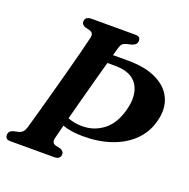

<svg xmlns="http://www.w3.org/2000/svg" viewBox="-126 -820 928 941"><g transform="rotate(20 338.0 -350.0)"><path d="M226 -89Q220 -62 241.5 -56L268 -50Q287 -42 286.5 -27Q286.5 0 254 0H26.5Q10 0 4.2 -6.5Q-1.5 -13 -1 -23.5Q-1.5 -43.5 22 -51L49 -57Q73 -63 81.5 -91Q91 -123 105.2 -174.5Q119.5 -226 136.2 -287Q153 -348 169.5 -409.8Q186 -471.5 199.8 -524.5Q213.5 -577.5 221.5 -612.5Q226.5 -636.5 206 -643.5L180 -650Q160.5 -658 161 -673Q161 -700 195.5 -700H422.5Q438.5 -700 444 -693.8Q449.5 -687.5 449.5 -677.5Q449.5 -657.5 425 -649L396.5 -642Q383.5 -638.5 377 -632Q370.5 -625.5 366 -611Q361 -593 354 -568.5H433Q524 -568.5 583.2 -539Q642.5 -509.5 665 -457.2Q687.5 -405 668.5 -337Q652 -275.5 607.2 -232.2Q562.5 -189 496.8 -166.5Q431 -144 350.5 -144.5Q288.5 -144.5 244 -160.5Q231.5 -110.5 226 -89ZM329.5 -189.5Q390.5 -189 439 -225.2Q487.5 -261.5 508.5 -338Q531 -421.5 499 -472.2Q467 -523 380.5 -523H341.5Q328 -475 312.8 -418.8Q297.5 -362.5 282.5 -306.5Q267.5 -250.5 255 -203Q290 -189.5 329.5 -189.5Z"/></g></svg>

Font: Fraunces 72pt S050 SemiBold
Style: Italic
Weight: 600
Italic angle: -16°
Version: Version 1.000; ttfautohint (v1.8.3)